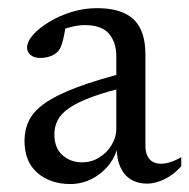

<svg xmlns="http://www.w3.org/2000/svg" viewBox="-20 -452 475 482"><path d="M301 -271.5 309 -236.5Q250 -223 212.5 -209.2Q175 -195.5 154 -181Q133 -166.5 124.8 -150.2Q116.5 -134 116.5 -114.5Q116.5 -80.5 136.8 -62.5Q157 -44.5 186 -44.5Q209.5 -44.5 229 -56.5Q248.5 -68.5 260.2 -88Q272 -107.5 272 -130V-310Q272 -346 253.5 -367.5Q235 -389 192.5 -389Q177.5 -389 158 -384.2Q138.5 -379.5 120 -370L145.5 -393Q144 -379 141.2 -365Q138.5 -351 134.8 -340Q131 -329 125.5 -323Q117.5 -314.5 105.5 -310.5Q93.5 -306.5 81.5 -306.5Q66 -306.5 57 -313.8Q48 -321 48 -332Q48 -347.5 63.2 -364.8Q78.5 -382 103.8 -397.2Q129 -412.5 160 -422Q191 -431.5 223 -431.5Q266.5 -431.5 293.5 -418.2Q320.5 -405 332.8 -379.2Q345 -353.5 345 -316V-87.5Q345 -72 349.5 -61.8Q354 -51.5 362.8 -46.2Q371.5 -41 384.5 -41Q396 -41 409.2 -45.5Q422.5 -50 435 -57.5V-34.5Q414.5 -12 391.8 -1.5Q369 9 349.5 9Q325.5 9 308.2 -1.8Q291 -12.5 282 -32.8Q273 -53 273 -80.5L276 -85.5Q269.5 -57.5 251.8 -36Q234 -14.5 209.2 -2.2Q184.5 10 156.5 10Q106.5 10 74 -18Q41.5 -46 41.5 -98.5Q41.5 -126.5 52.8 -149.5Q64 -172.5 92.5 -192.8Q121 -213 171.8 -232.2Q222.5 -251.5 301 -271.5Z"/></svg>

Font: Newsreader Text
Style: Regular
Weight: 400
Designer: Hugues Gentile
Foundry: Production Type
Version: Version 1.001